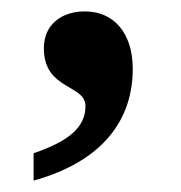

<svg xmlns="http://www.w3.org/2000/svg" viewBox="-20 -163 317 337"><path d="M39 106V154C165 119 213 43 213 -42C213 -106 179 -143 129 -143C89 -143 57 -121 57 -78C57 -5 130 -15 130 23C130 61 100 85 39 106Z"/></svg>

Font: Noto Serif Lao SemiBold
Style: Regular
Weight: 600
Designer: Monotype Design Team
Foundry: Monotype Imaging Inc.
Version: Version 2.003